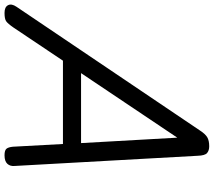

<svg xmlns="http://www.w3.org/2000/svg" viewBox="-125 -862 944 848"><g transform="rotate(90 347.0 -438.0)"><path d="M-20 14Q-46 14 -54 -1.5Q-62 -17 -47 -39L500 -850Q515 -873 529.5 -881.5Q544 -890 569 -890Q588 -890 599 -880.5Q610 -871 611 -839L656 -31Q658 -11 646.5 1.5Q635 14 609 14Q587 14 580 5.5Q573 -3 571 -23L559 -244H191L45 -26Q27 0 16.5 7Q6 14 -20 14ZM246 -324H555L531 -749Z"/></g></svg>

Font: Playwrite DK Loopet
Style: Regular
Weight: 400
Designer: Veronika Burian, José Scaglione
Foundry: TypeTogether
Version: Version 1.002